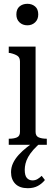

<svg xmlns="http://www.w3.org/2000/svg" viewBox="-20 -761 287 1009"><path d="M124 -628Q99 -628 82.5 -643.5Q66 -659 66 -685Q66 -713 82.5 -727Q99 -741 124 -741Q148 -741 164.5 -727Q181 -713 181 -685Q181 -659 164.5 -643.5Q148 -628 124 -628ZM167 -516V-68Q167 -46 183.5 -39Q200 -32 225 -32H226V0H26V-32H28Q53 -32 69 -39Q85 -46 85 -68V-437Q85 -458 72.5 -467Q60 -476 35 -482L26 -483V-516ZM181 -29 199 -15Q173 6 155.5 26Q138 46 128 64Q118 82 114 99Q110 116 110 131Q110 162 121.5 174.5Q133 187 151 187Q166 187 178 179.5Q190 172 199 163L216 185Q201 204 179 216Q157 228 126 228Q83 228 60.5 205Q38 182 38 144Q38 119 48.5 96.5Q59 74 78 53Q97 32 123 11.5Q149 -9 181 -29Z"/></svg>

Font: Roboto Serif 120pt ExtraCondensed
Style: Regular
Weight: 400
Width: 2
Designer: Greg Gazdowicz
Foundry: Commercial Type
Version: Version 1.008